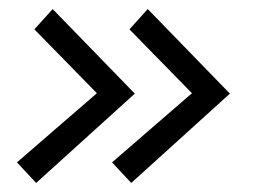

<svg xmlns="http://www.w3.org/2000/svg" viewBox="-20 -469 559 420"><path d="M267.1 -68.8 225.1 -113.8 399.9 -265.1 263.2 -404.8 303.2 -449.2 482.9 -264.2ZM59.1 -68.8 17.1 -113.8 191.9 -265.1 55.2 -404.8 95.2 -449.2 274.9 -264.2Z"/></svg>

Font: Lobster Two
Style: Italic
Weight: 400
Designer: Pablo Impallari
Foundry: Pablo Impallari. www.impallari.com
Version: Version 1.006